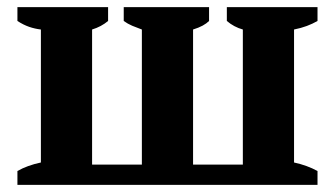

<svg xmlns="http://www.w3.org/2000/svg" viewBox="-20 -520 942 540"><path d="M663 -57V-437Q638 -444 618 -461V-500H873V-461Q859 -453 843 -447Q827 -441 807 -437V-63Q844 -55 873 -39V0H29V-39Q57 -55 95 -63V-437Q78 -439 62 -444.5Q46 -450 29 -461V-500H284V-461Q265 -445 239 -437V-57H379V-437Q365 -442 352 -447.5Q339 -453 328 -461V-500H568V-461Q561 -454 550 -448Q539 -442 523 -437V-57Z"/></svg>

Font: PT Serif
Style: Bold
Weight: 700
Designer: A.Korolkova, O.Umpeleva, V.Yefimov
Foundry: ParaType Ltd
Version: Version 1.000W OFL; ttfautohint (v1.6)